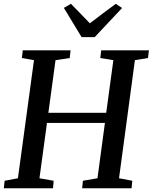

<svg xmlns="http://www.w3.org/2000/svg" viewBox="-24 -1014 822 1034"><path d="M-3.5 0 1 -40.5 72.5 -54 159 -690 94 -701.5 98.5 -743H356L351.5 -701.5L275 -690L236.5 -406.5H548L586.5 -690L516 -701.5L521 -743H778L773 -701.5L702.5 -690L617 -54L688.5 -40.5L684.5 0H418.5L422.5 -40.5L501 -54L541 -352H229L188.5 -54L265 -40.5L261.5 0ZM415.5 -814 320 -971.5 358 -993.5Q383.5 -967.5 409 -941.2Q434.5 -915 460 -888.5Q494 -915 529 -941Q564 -967 599.5 -993.5L633.5 -971L486 -814Z"/></svg>

Font: Merriweather 36pt Medium
Style: Italic
Weight: 500
Italic angle: -7.8°
Version: Version 2.101